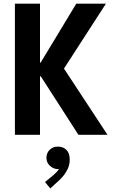

<svg xmlns="http://www.w3.org/2000/svg" viewBox="-20 -740 618 1054"><path d="M61.8 0V-719.7H199.6V-396.2H233.4L189.5 -373.7L398.6 -719.7H561.4L306.2 -324.8V-401.5L570.1 0H410.5L189.5 -343.4L233.4 -320.9H199.6V0ZM255.9 294.5 227 259.3 272 222.3Q280.4 215.3 290.6 204.5Q300.8 193.6 308 181.6Q315.2 169.5 314.8 158.9L332.6 158Q331.8 169.9 323.5 179.2Q315.1 188.4 297.3 188.4Q275.3 188.4 255.3 171.2Q235.3 153.9 234.8 125.9Q235.3 98 254.2 81Q273 64.1 297.3 65Q325.2 64.1 344 82.2Q362.8 100.3 362.8 135.4Q362.8 163.4 352.2 186.1Q341.7 208.9 327.7 225.5Q313.7 242 303.4 251.2Z"/></svg>

Font: Reddit Sans Condensed
Style: Regular
Weight: 400
Designer: Stephen Hutchings
Foundry: Reddit
Version: Version 1.014